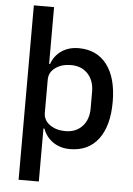

<svg xmlns="http://www.w3.org/2000/svg" viewBox="-62 -786 715 1031"><g transform="rotate(5 296.0 -270.0)"><path d="M78 -740H187V-434H192Q209 -481 247.5 -506.5Q286 -532 338 -532Q437 -532 491 -460.5Q545 -389 545 -260Q545 -131 491 -59.5Q437 12 338 12Q286 12 247.5 -14Q209 -40 192 -86H187V200H78ZM305 -82Q362 -82 396 -118.5Q430 -155 430 -215V-305Q430 -365 396 -401.5Q362 -438 305 -438Q255 -438 221 -413.5Q187 -389 187 -349V-171Q187 -131 221 -106.5Q255 -82 305 -82Z"/></g></svg>

Font: IBM Plex Sans Arabic Medium
Style: Regular
Weight: 500
Designer: Mike Abbink, Paul van der Laan, Pieter van Rosmalen, Wael Morcos, Khajak Apelian
Foundry: Bold Monday
Version: Version 1.1